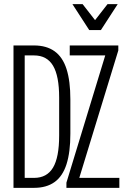

<svg xmlns="http://www.w3.org/2000/svg" viewBox="-20 -905 640 925"><path d="M45 0V-686H144Q204 -686 243 -658Q282 -630 300.5 -572.5Q319 -515 319 -426V-261Q319 -172 300.5 -114Q282 -56 243 -28Q204 0 144 0ZM99 -48H144Q206 -48 235.5 -97.5Q265 -147 265 -252V-435Q265 -539 235.5 -588.5Q206 -638 144 -638H99ZM300 0V-25L487 -638H316V-686H550V-662L362 -48H555V0ZM410 -760 329 -885H378L438 -808L498 -885H547L466 -760Z"/></svg>

Font: Chivo Mono Medium Thin
Style: Regular
Weight: 250
Monospace: yes
Version: Version 1.008